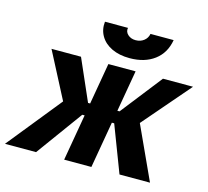

<svg xmlns="http://www.w3.org/2000/svg" viewBox="-146 -841 1043 962"><g transform="rotate(15 376.0 -360.5)"><path d="M206.4 -307.8 199 -252.4 60 -520H213L307 -305.6H349L337.8 -240.8H294.4L119.2 0H-42ZM355 -520H496.2L406.2 0H265ZM460 -240.8H416.6L427.8 -305.6H470.4L638.2 -520H794.2L565 -254L568 -309.8L710.2 0H552ZM283.6 -720.6H403Q398.8 -700.4 414.7 -685.6Q430.6 -670.8 455.4 -670.8Q480.2 -670.8 497.9 -684.5Q515.6 -698.2 519.8 -720.6H639.8Q628.2 -651.8 577.7 -613.9Q527.2 -576 449.6 -576Q395.8 -576 356.7 -594.7Q317.6 -613.4 298.3 -646.4Q279 -679.4 283.6 -720.6Z"/></g></svg>

Font: Fixel Italic Variable 20240409 Display Thin
Style: Italic
Weight: 100
Italic angle: -10°
Designer: AlfaBravo + MacPaw
Foundry: Kyrylo Tkachov, Marchela Mozhyna, Serhii Makarenko, Maria Weinstein, Zakhar Kryvoshyya
Version: Version 1.211;Glyphs 3.2 (3225)